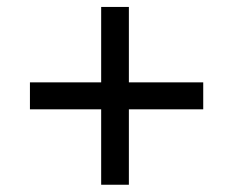

<svg xmlns="http://www.w3.org/2000/svg" viewBox="-20 -627 657 542"><path d="M64.5 -318.4V-394.5H265.6V-607.4H343.8V-394.5H553.7V-318.4H343.8V-105.5H265.6V-318.4Z"/></svg>

Font: GenEi M Gothic v2 Regular
Style: Regular
Weight: 400
Version: Version 2.0